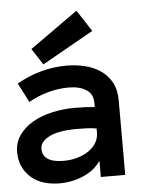

<svg xmlns="http://www.w3.org/2000/svg" viewBox="-53 -730 650 785"><g transform="rotate(-5 272.0 -337.5)"><path d="M-2 -130.9Q-2 -170.9 19.5 -200.9Q41 -231 75.9 -251Q110.8 -271 156 -281Q201.2 -291 248 -291Q273.9 -291 292.5 -290Q311 -289.1 330.1 -287.1V-305.2Q330.1 -340.8 302.5 -358.4Q274.9 -376 230 -376Q189 -376 146.5 -364.5Q104 -353 65.9 -331.1L24.9 -410.2Q69.8 -436 121.3 -450.9Q172.9 -465.8 230 -465.8Q267.1 -465.8 303 -457.5Q338.9 -449.2 367.4 -430.2Q396 -411.1 413.1 -380.6Q430.2 -350.1 430.2 -305.2V0H330.1V-66.9Q306.2 -29.8 259.5 -9.3Q212.9 11.2 159.2 11.2Q126 11.2 96.4 2.2Q66.9 -6.8 45.4 -24.9Q23.9 -43 11 -69.6Q-2 -96.2 -2 -130.9ZM185.1 -79.1Q214.8 -79.1 241 -86.7Q267.1 -94.2 287.1 -107.7Q307.1 -121.1 318.6 -140.1Q330.1 -159.2 330.1 -182.1V-199.2Q306.2 -203.1 285.2 -203.6Q264.2 -204.1 248 -204.1Q173.8 -204.1 136 -184.6Q98.1 -165 98.1 -136.2Q98.1 -79.1 185.1 -79.1ZM347.2 -598.1 136.2 -479 92.8 -545.9 290 -686Z"/></g></svg>

Font: Anonymous Pro
Style: Bold
Weight: 700
Monospace: yes
Designer: Mark Simonson
Version: Version 1.003